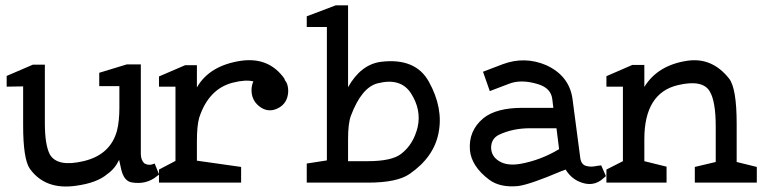

<svg xmlns="http://www.w3.org/2000/svg" viewBox="-20 -682 2846 717"><path d="M380.9 -32.2Q342.8 1 263.7 11.7Q148.4 28.3 90.8 -52.7Q66.4 -89.8 66.4 -213.9V-359.4L4.9 -358.4V-398.4L102.5 -440.4H147.5V-222.7Q147.5 -141.6 166 -105.5Q194.3 -56.6 293.5 -80.6Q392.6 -104.5 417 -194.3Q425.8 -229.5 425.8 -279.3V-360.4H350.6V-410.2L453.1 -441.4H505.9V-107.4Q505.9 -85 518.6 -72.3Q531.2 -64.5 545.9 -67.4L557.6 -71.3L574.2 -30.3L566.4 -24.4Q526.4 8.8 470.7 -1Q442.4 -6.8 432.6 -49.8L424.8 -85Q409.2 -51.8 380.9 -32.2Z M926.3 -377.9Q897.9 -385.7 848.1 -373Q759.3 -349.6 724.1 -243.2Q715.3 -212.9 715.3 -155.3V-82L880.4 -58.6V0H573.7V-48.8L635.3 -81.1V-358.4H573.7V-396.5L671.4 -438.5H715.3V-355.5Q762.2 -437.5 880.4 -455.1Q984.9 -469.7 1042.5 -387.7Q1042.5 -382.8 1049.3 -375Q1057.1 -359.4 1056.2 -337.9Q1053.2 -294.9 1017.1 -277.3Q981 -259.8 949.2 -284.2Q917.5 -308.6 919.4 -349.6Q920.4 -366.2 926.3 -377.9Z M1353 -80.1Q1442.9 -80.1 1478 -107.4Q1523.9 -142.6 1539.6 -207Q1554.2 -271.5 1515.1 -333Q1477.1 -392.6 1391.1 -371.1Q1330.6 -356.4 1290.5 -250Q1279.8 -221.7 1279.8 -163.1V-80.1ZM1354 0H1125.5V-71.3L1200.7 -83V-581.1H1125.5V-621.1L1233.9 -662.1H1279.8V-356.4Q1327.6 -441.4 1402.8 -451.2Q1531.7 -466.8 1581.5 -377Q1636.2 -278.3 1617.7 -185.5Q1600.1 -94.7 1509.3 -32.2Q1462.4 0 1354 0Z M2058.1 -203.1H1959.5Q1895 -203.1 1843.3 -178.7Q1814 -164.1 1814 -129.9Q1814.9 -97.7 1844.2 -80.1Q1874.5 -61.5 1924.3 -70.3Q1999.5 -84 2067.9 -125ZM2046.4 -279.3 2042.5 -311.5Q2037.6 -352.5 1990.7 -367.2Q1925.3 -387.7 1878.4 -368.2L1809.1 -341.8L1783.7 -414.1L1857.9 -442.4Q1939.9 -472.7 2020 -438.5Q2105 -399.4 2117.7 -314.5L2147 -91.8Q2150.9 -64.5 2173.3 -61.5Q2187 -57.6 2209.5 -62.5L2225.1 -64.5L2242.7 -24.4L2234.9 -17.6Q2194.8 20.5 2140.1 -4.9Q2110.8 -18.6 2092.3 -48.8L2076.7 -43Q1959.5 6.8 1915.5 12.7Q1848.1 19.5 1807.1 -10.7Q1740.7 -60.5 1734.9 -121.1Q1729 -193.4 1784.7 -240.2Q1832.5 -279.3 1931.2 -279.3Z M2652.8 -209Q2652.8 -303.7 2630.4 -340.8Q2604 -385.7 2512.2 -364.3Q2386.2 -335 2386.2 -162.1V-80.1L2469.2 -59.6V0H2244.6V-48.8L2306.2 -80.1V-358.4H2244.6V-397.5L2341.3 -439.5H2386.2V-357.4Q2436 -438.5 2546.4 -455.1Q2639.2 -468.8 2702.6 -388.7Q2731 -352.5 2731 -219.7V-77.1L2806.2 -58.6V0H2574.7V-58.6L2652.8 -77.1Z"/></svg>

Font: Hopone
Style: Regular
Weight: 400
Foundry: SIL International (SIL)
Version: Version 1.00 September 3, 2015, initial release